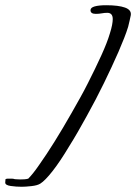

<svg xmlns="http://www.w3.org/2000/svg" viewBox="-103 -555 520 734"><path d="M-20 159Q-41 159 -62 156Q-83 153 -83 143L-82 130Q-78 128 -74.5 128Q-71 128 -68 128Q-63 128 -57.5 128Q-52 128 -46 130Q-41 130 -36.5 130.5Q-32 131 -26 131Q-18 131 -10 130.5Q-2 130 5 128Q13 120 23.5 107Q34 94 47 75Q74 37 105.5 -13.5Q137 -64 170 -122Q187 -152 203 -180.5Q219 -209 233 -237Q262 -294 284.5 -343.5Q307 -393 317 -427Q323 -446 325.5 -459.5Q328 -473 328 -482Q328 -506 307 -506Q302 -506 296.5 -505.5Q291 -505 286 -504Q281 -503 275 -502.5Q269 -502 263 -502Q243 -502 243 -516Q243 -526 259 -530.5Q275 -535 303 -535Q350 -535 375 -526Q400 -517 397 -497Q395 -487 392.5 -476Q390 -465 387 -453Q381 -433 371.5 -409Q362 -385 350 -357Q325 -300 294.5 -237.5Q264 -175 229 -112Q212 -81 195 -51.5Q178 -22 161 5Q127 62 98 99Q69 136 51 147Q40 154 17 156.5Q-6 159 -20 159Z"/></svg>

Font: Birthstone Bounce Medium
Style: Regular
Weight: 500
Designer: Robert E. Leuschke
Foundry: Rob Leuschke
Version: Version 1.010; ttfautohint (v1.8.3)